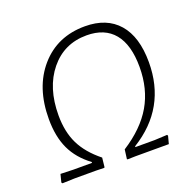

<svg xmlns="http://www.w3.org/2000/svg" viewBox="-116 -766 902 888"><g transform="rotate(-20 335.0 -321.5)"><path d="M45 2 41 -3 51 -42 114 -40H205L206 -44Q144 -90 115.5 -151Q87 -212 87 -298Q87 -454 170.5 -549.5Q254 -645 390 -645Q497 -645 554.5 -579Q612 -513 612 -388Q612 -163 419 -44V-40H514L576 -43L579 -38L569 0H405L366 1L363 -1L369 -47Q469 -111 516.5 -192.5Q564 -274 564 -382Q564 -491 518 -547Q472 -603 383 -603Q272 -603 203.5 -519Q135 -435 135 -299Q135 -218 164 -158.5Q193 -99 258 -47L253 -1L250 1L211 0H105Z"/></g></svg>

Font: Alegreya Sans SC Light
Style: Italic
Weight: 300
Italic angle: -7°
Designer: Juan Pablo del Peral
Foundry: Huerta Tipografica
Version: Version 2.007